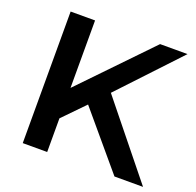

<svg xmlns="http://www.w3.org/2000/svg" viewBox="-123 -830 980 960"><g transform="rotate(20 367.0 -350.0)"><path d="M94 0V-700H224V-341L570 -700H716L422 -387L734 0H582L335 -293L224 -179V0Z"/></g></svg>

Font: Montserrat SemiBold
Style: Regular
Weight: 600
Designer: Julieta Ulanovsky
Foundry: Julieta Ulanovsky
Version: Version 9.000; ttfautohint (v1.8.4.7-5d5b)